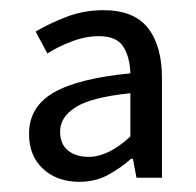

<svg xmlns="http://www.w3.org/2000/svg" viewBox="-20 -744 385 377"><path d="M136 -387Q92 -387 64.5 -412.5Q37 -438 37 -481Q37 -534 85 -562Q133 -590 236 -600Q235 -632 222 -652.5Q209 -673 174 -673Q148 -673 120.5 -662.5Q93 -652 73 -639L50 -682Q75 -697 109.5 -710.5Q144 -724 183 -724Q243 -724 270.5 -689Q298 -654 298 -591V-395H248L241 -432H237Q217 -414 192 -400.5Q167 -387 136 -387ZM154 -436Q193 -436 236 -476V-561Q159 -553 128.5 -533.5Q98 -514 98 -486Q98 -461 113.5 -448.5Q129 -436 154 -436Z"/></svg>

Font: .
Style: 
Weight: 400
Designer: Paul D. Hunt, Dalton Maag
Foundry: Dalton Maag Ltd
Version: Version 1.200